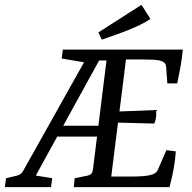

<svg xmlns="http://www.w3.org/2000/svg" viewBox="-46 -774 796 794"><path d="M259 0 263 -37 313 -47Q327 -50 332 -56Q337 -62 339 -78L400 -569H710Q707 -535 701 -501Q695 -467 687 -429H646L641 -498Q640 -506 636.5 -511.5Q633 -517 623 -521Q610 -526 588.5 -527Q567 -528 549 -528H475L448 -313L599 -319Q601 -305 599.5 -290.5Q598 -276 592 -263L442 -267L414 -44H504Q529 -44 550.5 -46Q572 -48 586 -53Q596 -57 601 -63Q606 -69 609 -77L642 -153L681 -148Q679 -114 672 -76Q665 -38 655 0ZM-26 0 -21 -37 25 -48Q41 -52 49 -66L331 -569H426L407 -524H364L102 -48L170 -37L165 0ZM160 -209 179 -254H395L389 -209ZM316 -514 209 -532 214 -569H352ZM375 -610 361 -640 539 -754 576 -696Q555 -681 520 -665Q485 -649 446 -635Q407 -621 375 -610Z"/></svg>

Font: Rasa
Style: Italic
Weight: 400
Italic angle: -7.10001°
Designer: Anna Giedrys (Yrsa+Rasa design), David Brezina (Yrsa art-direction, Rasa art-direction, design)
Foundry: Rosetta Type Foundry
Version: Version 2.004